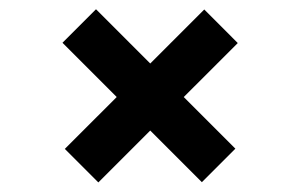

<svg xmlns="http://www.w3.org/2000/svg" viewBox="-20 -561 640 409"><path d="M415.1 -540.8 118.1 -243.8 189.5 -172.4 486.5 -469.3ZM113.1 -469.9 410 -172.9 481.4 -244.3 184.5 -541.3Z"/></svg>

Font: Tilda Sans VF
Style: Regular
Weight: 400
Designer: ParaType Ltd
Foundry: ParaType Ltd
Version: Version 1.010